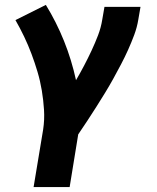

<svg xmlns="http://www.w3.org/2000/svg" viewBox="-20 -548 640 783"><path d="M117 215 156 -20Q162 -60 159.5 -100Q157 -140 150.5 -179Q144 -218 133 -255Q122 -292 108.5 -328Q95 -364 78.5 -398.5Q62 -433 43 -466L167 -528Q210 -458 241 -381Q272 -304 290 -221Q307 -250 323 -280.5Q339 -311 353.5 -342Q368 -373 380 -404.5Q392 -436 397 -468L406 -520H553L544 -468Q539 -437 527.5 -406Q516 -375 502.5 -345Q489 -315 473.5 -285.5Q458 -256 442 -227Q426 -198 408.5 -169.5Q391 -141 373 -112.5Q355 -84 336.5 -56Q318 -28 299 0L264 215Z"/></svg>

Font: Iosevka SS04 Heavy Extended
Style: Italic
Weight: 900
Width: 7
Italic angle: -9°
Monospace: yes
Designer: Belleve Invis
Foundry: Belleve Invis
Version: Version 19.0.0; ttfautohint (v1.8.4)